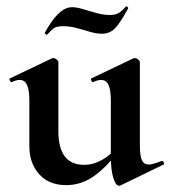

<svg xmlns="http://www.w3.org/2000/svg" viewBox="-20 -581 546 615"><path d="M192 12Q137 12 105.5 -23Q74 -58 74 -113V-260Q74 -293 66.5 -309Q59 -325 43 -325Q32 -325 18 -318Q14 -317 11.5 -323Q9 -329 12 -330L146 -394Q149 -395 151 -395Q156 -395 161.5 -390.5Q167 -386 167 -382V-161Q167 -107 187.5 -80Q208 -53 250 -53Q279 -53 308 -69.5Q337 -86 354 -111L360 -99Q326 -50 284 -19Q242 12 192 12ZM428 -382V-116Q428 -82 434.5 -68Q441 -54 456 -54Q463 -54 473.5 -57Q484 -60 497 -65Q501 -67 504 -61.5Q507 -56 504 -54L366 13Q364 14 361 14Q351 14 343 -11Q335 -36 335 -82V-260Q335 -293 327.5 -309Q320 -325 304 -325Q293 -325 278 -318Q275 -317 272.5 -323Q270 -329 273 -330L407 -394Q409 -395 412 -395Q417 -395 422.5 -390.5Q428 -386 428 -382ZM332 -533Q349 -533 359.5 -539Q370 -545 383 -560Q385 -562 388.5 -559Q392 -556 390 -553Q363 -504 346.5 -488.5Q330 -473 307 -473Q289 -473 268.5 -479Q248 -485 226.5 -491Q205 -497 182 -497Q160 -497 151.5 -490Q143 -483 131 -470Q129 -469 125.5 -472Q122 -475 124 -477Q132 -492 145 -511Q158 -530 175 -544Q192 -558 211 -558Q225 -558 245 -552Q265 -546 288 -539.5Q311 -533 332 -533Z"/></svg>

Font: Cormorant Garamond Light
Style: Bold
Weight: 700
Version: Version 4.001